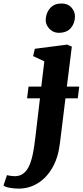

<svg xmlns="http://www.w3.org/2000/svg" viewBox="-139 -823 474 1100"><path d="M-31 257.5Q-59.5 257.5 -84.5 252.8Q-109.5 248 -119 239.5L-99 180.5Q-92 182.5 -78.5 184.5Q-65 186.5 -55 186.5Q-23.5 186.5 -2.8 169.2Q18 152 30.5 121.8Q43 91.5 50.5 52Q58 12.5 63 -31.5L90 -259.5H16L24.5 -327H97.5L115 -471.5L51 -501.5L60.5 -543.5L245.5 -567.5L272.5 -556L244 -327H315L306.5 -259.5H236L204 0Q194 82 160.2 139.5Q126.5 197 76.8 227.2Q27 257.5 -31 257.5ZM196.5 -635Q166 -635 143.5 -658.8Q121 -682.5 123 -712.5Q125 -750.5 148.5 -776.8Q172 -803 213.5 -803Q249.5 -803 270 -780.2Q290.5 -757.5 290.5 -729Q290 -690 267 -662.5Q244 -635 196.5 -635Z"/></svg>

Font: Merriweather ExtraBold
Style: Italic
Weight: 800
Italic angle: -7.8°
Version: Version 2.101